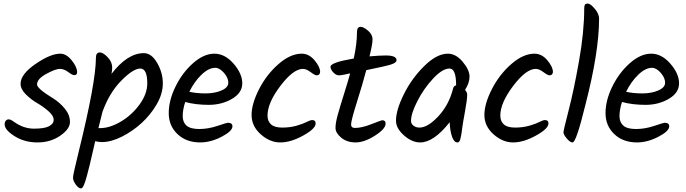

<svg xmlns="http://www.w3.org/2000/svg" viewBox="-20 -811 3835 1073"><path d="M317 -511Q351 -511 381 -473.5Q411 -436 411 -408Q411 -391 395 -391Q384 -391 361 -408.5Q338 -426 314 -426Q290 -426 238.5 -398Q187 -370 187 -339Q187 -316 279 -260Q314 -238 342.5 -203.5Q371 -169 371 -129.5Q371 -90 316.5 -52.5Q262 -15 189.5 -15Q117 -15 61.5 -50Q6 -85 6 -116Q6 -129 12.5 -136.5Q19 -144 29 -144Q39 -144 57 -131Q111 -92 169.5 -92Q228 -92 254 -105.5Q280 -119 280 -141.5Q280 -164 251 -189.5Q222 -215 187.5 -235Q153 -255 124 -284Q95 -313 95 -343Q95 -396 178.5 -453.5Q262 -511 317 -511Z M784 -514Q827 -514 858.5 -459Q890 -404 890 -345.5Q890 -287 856 -228.5Q822 -170 772 -124Q722 -78 661.5 -47.5Q601 -17 550 -17Q530 -17 512 -22Q508 -5 498 39Q488 83 481 112Q474 141 465 174Q447 242 433 242Q419 242 403.5 220.5Q388 199 388 182Q388 165 420 36Q516 -353 516 -488Q516 -518 538 -518Q556 -518 581.5 -491.5Q607 -465 607 -433Q607 -417 603 -398Q692 -514 784 -514ZM540 -95Q593 -95 654.5 -131Q716 -167 759.5 -226.5Q803 -286 803 -345Q803 -428 764 -428Q725 -428 658.5 -361Q592 -294 553 -187L530 -95Z M1015 -241Q1001 -197 1001 -162.5Q1001 -128 1022.5 -109Q1044 -90 1093.5 -90Q1143 -90 1195.5 -107.5Q1248 -125 1253 -125Q1279 -125 1279 -105Q1279 -78 1218 -46.5Q1157 -15 1099 -15Q1021 -15 972 -61.5Q923 -108 923 -179Q923 -250 961 -327.5Q999 -405 1059 -458Q1119 -511 1178 -511Q1237 -511 1285.5 -455Q1334 -399 1334 -345.5Q1334 -292 1276.5 -258.5Q1219 -225 1146.5 -225Q1074 -225 1015 -241ZM1183 -432Q1146 -432 1106 -393.5Q1066 -355 1038 -298Q1078 -289 1129 -289Q1180 -289 1218 -305.5Q1256 -322 1256 -349Q1256 -376 1231.5 -404Q1207 -432 1183 -432Z M1666 -511Q1707 -511 1738 -474Q1769 -437 1769 -409Q1769 -401 1764 -395.5Q1759 -390 1749.5 -390Q1740 -390 1716 -408Q1692 -426 1673 -426Q1619 -426 1547 -331Q1475 -236 1475 -165Q1475 -134 1494.5 -116Q1514 -98 1557.5 -98Q1601 -98 1637.5 -108.5Q1674 -119 1694 -129.5Q1714 -140 1725 -140Q1744 -140 1744 -121Q1744 -92 1674.5 -53.5Q1605 -15 1546.5 -15Q1488 -15 1437 -60.5Q1386 -106 1386 -168.5Q1386 -231 1428 -313Q1470 -395 1536.5 -453Q1603 -511 1666 -511Z M1942 -115Q1942 -96 1964 -96Q2002 -96 2056.5 -117.5Q2111 -139 2117 -139Q2135 -139 2135 -120Q2135 -91 2075.5 -53Q2016 -15 1967.5 -15Q1919 -15 1887 -41.5Q1855 -68 1855 -96Q1855 -124 1867 -167.5Q1879 -211 1901.5 -282.5Q1924 -354 1937 -401Q1890 -390 1874 -390Q1858 -390 1842.5 -406.5Q1827 -423 1827 -438Q1827 -462 1957 -484Q1975 -567 1975 -631Q1975 -661 1995 -661Q2012 -661 2037 -639.5Q2062 -618 2062 -591Q2062 -564 2045 -496Q2102 -501 2136 -501Q2196 -501 2196 -475Q2196 -460 2163.5 -450Q2131 -440 2027 -419Q2006 -340 1974 -238.5Q1942 -137 1942 -115Z M2579 -309Q2591 -294 2591 -283Q2591 -255 2578.5 -187Q2566 -119 2563.5 -98Q2561 -77 2559 -64.5Q2557 -52 2554 -40Q2550 -15 2536 -15Q2518 -15 2506.5 -46.5Q2495 -78 2493 -128Q2404 -15 2328 -15Q2282 -15 2237.5 -54.5Q2193 -94 2193 -136Q2193 -196 2237 -284.5Q2281 -373 2351 -442Q2421 -511 2483 -511Q2528 -511 2566 -465.5Q2604 -420 2604 -383.5Q2604 -347 2579 -309ZM2529 -335Q2529 -428 2492 -428Q2453 -428 2401 -372.5Q2349 -317 2313 -247Q2277 -177 2277 -136Q2277 -119 2291 -108.5Q2305 -98 2324 -98Q2371 -98 2430 -161.5Q2489 -225 2512 -316Q2515 -331 2529 -334Z M2967 -511Q3008 -511 3039 -474Q3070 -437 3070 -409Q3070 -401 3065 -395.5Q3060 -390 3050.5 -390Q3041 -390 3017 -408Q2993 -426 2974 -426Q2920 -426 2848 -331Q2776 -236 2776 -165Q2776 -134 2795.5 -116Q2815 -98 2858.5 -98Q2902 -98 2938.5 -108.5Q2975 -119 2995 -129.5Q3015 -140 3026 -140Q3045 -140 3045 -121Q3045 -92 2975.5 -53.5Q2906 -15 2847.5 -15Q2789 -15 2738 -60.5Q2687 -106 2687 -168.5Q2687 -231 2729 -313Q2771 -395 2837.5 -453Q2904 -511 2967 -511Z M3328 -707Q3328 -519 3250 -219Q3200 -15 3180 -15Q3166 -15 3147.5 -37Q3129 -59 3129 -71Q3129 -83 3158 -195Q3187 -307 3216 -470.5Q3245 -634 3245 -765Q3245 -779 3249 -785Q3253 -791 3266 -791Q3279 -791 3303.5 -762.5Q3328 -734 3328 -707Z M3456 -241Q3442 -197 3442 -162.5Q3442 -128 3463.5 -109Q3485 -90 3534.5 -90Q3584 -90 3636.5 -107.5Q3689 -125 3694 -125Q3720 -125 3720 -105Q3720 -78 3659 -46.5Q3598 -15 3540 -15Q3462 -15 3413 -61.5Q3364 -108 3364 -179Q3364 -250 3402 -327.5Q3440 -405 3500 -458Q3560 -511 3619 -511Q3678 -511 3726.5 -455Q3775 -399 3775 -345.5Q3775 -292 3717.5 -258.5Q3660 -225 3587.5 -225Q3515 -225 3456 -241ZM3624 -432Q3587 -432 3547 -393.5Q3507 -355 3479 -298Q3519 -289 3570 -289Q3621 -289 3659 -305.5Q3697 -322 3697 -349Q3697 -376 3672.5 -404Q3648 -432 3624 -432Z"/></svg>

Font: Kalam
Style: Regular
Weight: 400
Designer: Lipi Raval (Devanagari and Latin), Jonny Pinhorn (Latin)
Foundry: Indian Type Foundry
Version: Version 2.001;PS 1.0;hotconv 1.0.79;makeotf.lib2.5.61930; tt